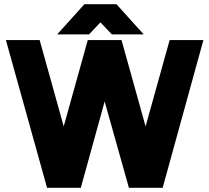

<svg xmlns="http://www.w3.org/2000/svg" viewBox="-20 -890 992 910"><path d="M251 -727H402L456 -784L510 -727H661L532 -870H380ZM784 -700 670 -291 556 -700H396L282 -291L168 -700H8L203 0H363L476 -409L591 0H751L944 -700Z"/></svg>

Font: Unageo
Style: ExtraBold
Weight: 800
Designer: Richard Sepsi
Foundry: Richard Sepsi
Version: Version 2.000